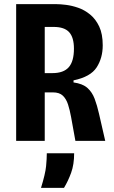

<svg xmlns="http://www.w3.org/2000/svg" viewBox="-20 -680 552 927"><path d="M58 0V-660H252Q271 -660 299 -656.5Q327 -653 357.5 -642.5Q388 -632 415 -610Q442 -588 459 -552Q476 -516 476 -461Q476 -400 446.5 -354.5Q417 -309 335 -292V-282Q379 -276 402 -255.5Q425 -235 437 -203Q449 -171 458 -131L488 0H344L323 -116Q317 -149 308.5 -175.5Q300 -202 283.5 -218Q267 -234 235 -234H196V0ZM196 -327H233Q287 -327 312 -355.5Q337 -384 337 -445Q337 -499 314 -524.5Q291 -550 239 -550H196ZM178 227Q199 159 202.5 122.5Q206 86 206 60H338Q338 114 323.5 154Q309 194 289 227Z"/></svg>

Font: Bricolage Grotesque 12pt Condensed Bricolage Grotesque 10pt Condensed Regular
Style: Bold
Weight: 700
Width: 3
Designer: Mathieu Triay
Foundry: Atelier Triay
Version: Version 1.001; ttfautohint (v1.8.4.7-5d5b);gftools[0.9.33.de